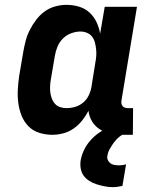

<svg xmlns="http://www.w3.org/2000/svg" viewBox="-20 -548 640 792"><path d="M196 8Q167 8 141 -0.5Q115 -9 97 -27.5Q79 -46 69 -71Q59 -96 55.5 -123Q52 -150 53.5 -178Q55 -206 59 -234L76 -334Q80 -357 86 -380Q92 -403 103 -424.5Q114 -446 129 -466Q144 -486 164 -500.5Q184 -515 207.5 -521.5Q231 -528 254 -528Q281 -528 306 -520.5Q331 -513 349 -496.5Q367 -480 378 -457Q389 -434 393 -409L412 -520H545L481 -133Q480 -127 481 -121Q482 -115 485.5 -110.5Q489 -106 495 -104Q501 -102 507 -102H529L528 8H488Q462 8 438 3.5Q414 -1 393.5 -13.5Q373 -26 360.5 -46Q348 -66 345 -91Q334 -70 319 -51Q304 -32 284 -18Q264 -4 241 2Q218 8 196 8ZM254 -102Q272 -102 289.5 -107Q307 -112 322 -124Q337 -136 345.5 -153.5Q354 -171 357 -188L373 -288Q376 -303 377 -317Q378 -331 376.5 -345Q375 -359 371.5 -372.5Q368 -386 360 -396.5Q352 -407 339 -412.5Q326 -418 312 -418Q293 -418 273 -410.5Q253 -403 238.5 -388Q224 -373 216.5 -354Q209 -335 206 -316L189 -216Q187 -203 186.5 -189.5Q186 -176 188 -163.5Q190 -151 194.5 -139.5Q199 -128 207.5 -119Q216 -110 228.5 -106Q241 -102 254 -102ZM445 224Q428 224 411 220.5Q394 217 378 212Q362 207 348 198Q334 189 325 176.5Q316 164 313 147Q310 130 313 112Q317 91 326.5 71Q336 51 351 33.5Q366 16 384.5 2.5Q403 -11 423 -21Q443 -31 464.5 -37Q486 -43 507 -44L500 0Q485 6 472.5 16Q460 26 450.5 39Q441 52 433 66Q425 80 423 95Q421 104 425 112.5Q429 121 436 126Q443 131 452.5 132.5Q462 134 471 134Q479 134 486 133Q493 132 500 130L485 219Q475 221 465 222.5Q455 224 445 224Z"/></svg>

Font: Iosevka HT Extrabold Extended
Style: Italic
Weight: 800
Width: 7
Italic angle: -9°
Monospace: yes
Designer: Belleve Invis
Foundry: Belleve Invis
Version: Version 32.3.0; ttfautohint (v1.8.4)